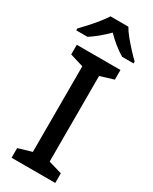

<svg xmlns="http://www.w3.org/2000/svg" viewBox="-242 -996 839 1051"><g transform="rotate(30 177.0 -470.5)"><path d="M314 0H38V-61L123 -86V-627L38 -653V-714H314V-653L229 -627V-86L314 -61ZM233 -941Q245 -919 267.5 -891.5Q290 -864 314.5 -837.5Q339 -811 358 -793V-781H286Q230 -814 175 -870Q120 -815 67 -781H-4V-793Q15 -812 38.5 -838Q62 -864 84 -891.5Q106 -919 120 -941Z"/></g></svg>

Font: Noto Sans Tai Tham Medium
Style: Regular
Weight: 500
Designer: Monotype Design Team 2013. Revised by David WIlliams 2020
Foundry: Monotype Imaging Inc.
Version: Version 2.002; ttfautohint (v1.8.4.7-5d5b)